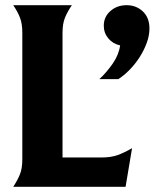

<svg xmlns="http://www.w3.org/2000/svg" viewBox="-20 -720 612 740"><path d="M370 -113Q408 -113 434 -122.5Q460 -132 489 -149L464 0H31Q48 -26 57 -48.5Q66 -71 66 -106V-594Q66 -629 57 -652Q48 -675 31 -700H257Q240 -675 230.5 -652Q221 -629 221 -594V-113ZM380 -621Q380 -655 405.5 -677.5Q431 -700 468 -700Q505 -700 530.5 -676Q556 -652 556 -610Q556 -583 545.5 -554.5Q535 -526 518 -499.5Q501 -473 479.5 -451Q458 -429 436 -415H363Q391 -441 414.5 -475Q438 -509 443 -545Q415 -551 397.5 -572Q380 -593 380 -621Z"/></svg>

Font: LT Museum
Style: Bold
Weight: 700
Designer: Daniel Lyons
Foundry: LyonsType
Version: Version 1.010